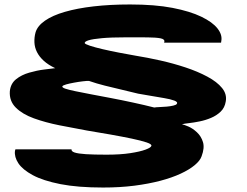

<svg xmlns="http://www.w3.org/2000/svg" viewBox="-20 -700 1104 859"><path d="M441 139Q517 139 581 130.8Q645 122.5 697.2 108.8Q749.5 95 788.2 77Q827 59 851.2 38.8Q875.5 18.5 882 -1Q896 -38.5 888 -64.5Q880 -90.5 861.2 -108Q842.5 -125.5 823.2 -133.8Q804 -142 794 -144Q805 -147 826 -149.2Q847 -151.5 873 -156.8Q899 -162 924 -172.5Q949 -183 967.2 -200.5Q985.5 -218 990 -246Q996 -278.5 973.5 -306.2Q951 -334 907.5 -357.2Q864 -380.5 809.5 -398.5Q755 -416.5 697 -429.5Q639 -442.5 586 -451Q551.5 -457 512.5 -464.5Q473.5 -472 439.2 -480Q405 -488 383 -495.2Q361 -502.5 359 -507Q358 -514 376.5 -519.8Q395 -525.5 435.8 -529.2Q476.5 -533 543 -533Q599 -533 638.8 -532.8Q678.5 -532.5 698.5 -528.5Q718.5 -524.5 715 -512L714 -509H969L970 -516Q975.5 -544 953.2 -572.5Q931 -601 880.8 -625.2Q830.5 -649.5 751.8 -664.8Q673 -680 562 -680Q472.5 -680 399 -671.5Q325.5 -663 270.2 -647Q215 -631 181.2 -607.5Q147.5 -584 139 -555Q133 -533 134 -510.2Q135 -487.5 145.5 -466.8Q156 -446 175.8 -428Q195.5 -410 227 -395Q210.5 -393 178 -389Q145.5 -385 110.8 -375Q76 -365 51.8 -345.5Q27.5 -326 24 -292Q21 -248 50.8 -218.5Q80.5 -189 131.8 -170.5Q183 -152 245.5 -139.5Q308 -127 369 -116Q424 -107 476 -97.8Q528 -88.5 569.8 -79.8Q611.5 -71 636 -62.8Q660.5 -54.5 657 -47Q655 -39.5 630.8 -30.5Q606.5 -21.5 562.8 -14.8Q519 -8 457 -8Q400 -8 364.5 -10.2Q329 -12.5 313.5 -17.8Q298 -23 300 -33V-32H49L47 -25Q43.5 2 62.2 30.5Q81 59 127 83.8Q173 108.5 250.5 123.8Q328 139 441 139ZM670 -219Q627 -230 575 -241.2Q523 -252.5 473.8 -261.8Q424.5 -271 388 -278Q346.5 -286 317.2 -292Q288 -298 272.5 -303.2Q257 -308.5 259 -314Q262 -318.5 276.5 -322.5Q291 -326.5 311.2 -330.2Q331.5 -334 350.5 -336.2Q369.5 -338.5 378 -338Q412.5 -326 449.5 -316.8Q486.5 -307.5 524.2 -298.8Q562 -290 598 -281Q621.5 -277 653.2 -271.5Q685 -266 713.8 -261.2Q742.5 -256.5 759.8 -250Q777 -243.5 771 -235Q768 -230.5 755.2 -227.5Q742.5 -224.5 726.2 -223Q710 -221.5 694.5 -221Q679 -220.5 670 -219Z"/></svg>

Font: Anybody ExtraExpanded Black
Style: Italic
Weight: 900
Width: 8
Italic angle: -10°
Version: Version 1.113;gftools[0.9.25]